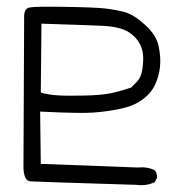

<svg xmlns="http://www.w3.org/2000/svg" viewBox="-20 -543 540 563"><path d="M379.9 -1Q88.9 -9.8 69.3 -11.2Q49.8 -12.7 48.8 -51.8L50.8 -491.2Q49.8 -517.6 66.4 -521Q83 -524.4 171.4 -522.9Q259.8 -521.5 289.1 -518.1Q318.4 -514.6 344.7 -507.8Q371.1 -501 404.8 -470.7Q438.5 -440.4 445.3 -407.2Q452.1 -374 449.2 -347.2Q446.3 -320.3 435.1 -295.4Q423.8 -270.5 398.4 -251.5Q373 -232.4 333.5 -224.1Q293.9 -215.8 253.9 -212.9Q213.9 -210 97.7 -215.8L99.6 -62.5L383.8 -51.8Q411.1 -54.7 433.6 -43.9Q441.4 -35.2 440.4 -21.5L433.6 -8.8Q409.2 2.9 379.9 -1ZM364.3 -286.1Q371.1 -293 381.8 -303.7Q392.6 -314.5 396.5 -335Q400.4 -355.5 399.9 -375Q399.4 -394.5 391.6 -411.1Q383.8 -427.7 368.2 -440.9Q352.5 -454.1 331.1 -460Q309.6 -465.8 281.2 -467.3Q252.9 -468.8 101.6 -473.6L99.6 -271.5Q120.1 -265.6 144.5 -263.7Q168.9 -261.7 223.6 -262.7Q278.3 -263.7 307.1 -270Q335.9 -276.4 364.3 -286.1Z"/></svg>

Font: NaikaiFont
Style: Regular
Weight: 400
Version: Version 1.67